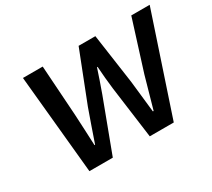

<svg xmlns="http://www.w3.org/2000/svg" viewBox="-126 -878 1214 1102"><g transform="rotate(-30 480.5 -327.0)"><path d="M184 0H339L468 -344C486 -395 504 -445 520 -495H524C527 -445 532 -395 538 -344L584 0H743L961 -654H839L735 -324C716 -255 696 -185 676 -115H671C663 -185 656 -256 648 -324L601 -654H490L361 -324C336 -255 312 -184 288 -115H284C281 -184 278 -254 274 -324L252 -654H121Z"/></g></svg>

Font: Falling Sky
Style: ExtObl
Weight: 400
Designer: Paul D. Hunt
Foundry: Adobe Systems Incorporated
Version: Version 1.02